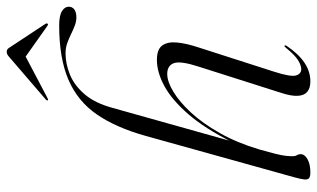

<svg xmlns="http://www.w3.org/2000/svg" viewBox="-202 -712 922 558"><g transform="rotate(-90 259.0 -433.0)"><path d="M103.5 -140Q123 -205 151.2 -255Q179.5 -305 210.8 -338.8Q242 -372.5 271.5 -390.2Q301 -408 323 -408Q347.5 -408 354.5 -388.5Q361.5 -369 344 -315.5L267.5 -75Q258.5 -47 259.5 -28.5Q260.5 -10 271.2 -1Q282 8 301.5 8Q330 8 355.8 -9.2Q381.5 -26.5 404 -60Q406 -63 406.2 -64.8Q406.5 -66.5 405 -67Q404 -67.5 402.8 -66.8Q401.5 -66 399.5 -63.5Q378 -37 363 -27.8Q348 -18.5 337 -18.5Q323.5 -18.5 318.8 -33.5Q314 -48.5 329.5 -97L400.5 -318Q412 -353 414.5 -380Q417 -407 405.8 -422.5Q394.5 -438 364 -438Q327.5 -438 287 -415.8Q246.5 -393.5 205.2 -345.5Q164 -297.5 125.5 -220.5L127 -219.5L224.5 -567Q238.5 -618.5 264.2 -648.2Q290 -678 321.2 -690.8Q352.5 -703.5 383 -703.5Q398.5 -703.5 412 -698.8Q425.5 -694 438.2 -687.8Q451 -681.5 463.2 -676.8Q475.5 -672 487.5 -672Q502.5 -672 510.5 -678Q518.5 -684 518.5 -694Q518.5 -706 505.5 -714Q492.5 -722 464 -722Q368.5 -722 306 -695Q243.5 -668 205.2 -612.2Q167 -556.5 143 -470.5L23 -39.5Q17.5 -20 16.5 -9.8Q15.5 0.5 20.2 4.2Q25 8 36.5 8Q60.5 8 75.2 -0.2Q90 -8.5 90 -20.5Q90 -26.5 87 -31.2Q84 -36 84 -43.5Q84 -52.5 85.2 -64Q86.5 -75.5 91 -93.5Q95.5 -111.5 103.5 -140ZM385 -825.5H365L462.5 -756.5Q466.5 -753.5 468.5 -755Q469.5 -756 469.8 -757.8Q470 -759.5 469 -761.5L402 -863Q398.5 -869 395.5 -871.8Q392.5 -874.5 387.5 -874.5Q382.5 -874.5 378.2 -871.8Q374 -869 367.5 -863L249.5 -761.5Q247 -759.5 246.5 -757.8Q246 -756 246.5 -755Q247.5 -754 249.5 -754.5Q251.5 -755 254 -756.5Z"/></g></svg>

Font: Fraunces 120pt Light
Style: Italic
Weight: 300
Italic angle: -16°
Version: Version 1.000;[b76b70a41]